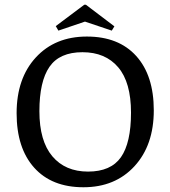

<svg xmlns="http://www.w3.org/2000/svg" viewBox="-20 -774 718 809"><path d="M331.5 15Q198 15 124 -67.5Q50 -150 50 -297Q50 -444 131 -532Q212 -620 346 -620Q480 -620 554 -538Q628 -456 628 -309Q628 -162 546.5 -73.5Q465 15 331.5 15ZM327.5 -554Q231 -554 188.5 -492.5Q146 -431 146 -305.5Q146 -180 200.5 -115.5Q255 -51 351 -51Q447 -51 489.5 -111.5Q532 -172 532 -299.5Q532 -427 478 -490.5Q424 -554 327.5 -554ZM226 -645 215 -664 335 -754H342L462 -663L451 -645L338 -683Z"/></svg>

Font: Balthazar
Style: Regular
Weight: 400
Designer: Dario Manuel Muhafara
Foundry: Dario Manuel Muhafara
Version: Version 1.000